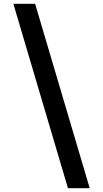

<svg xmlns="http://www.w3.org/2000/svg" viewBox="-20 -843 540 1006"><path d="M336 143 50 -823H164L450 143Z"/></svg>

Font: Iosevka SS18
Style: Bold
Weight: 700
Monospace: yes
Designer: Belleve Invis
Foundry: Belleve Invis
Version: Version 25.1.1; ttfautohint (v1.8.4)